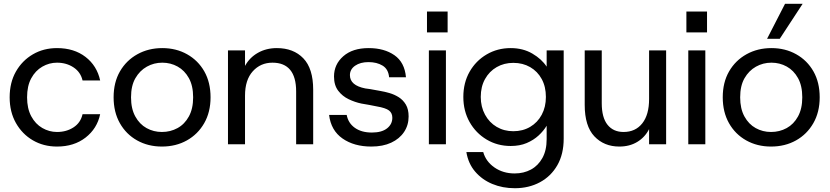

<svg xmlns="http://www.w3.org/2000/svg" viewBox="-20 -762 4381 1014"><path d="M281 12Q210 12 153.5 -21Q97 -54 64 -112.5Q31 -171 31 -248Q31 -326 64 -384Q97 -442 153.5 -475Q210 -508 281 -508Q371 -508 431.5 -461.5Q492 -415 509 -337H416Q406 -381 368.5 -406Q331 -431 281 -431Q240 -431 203.5 -410Q167 -389 145 -348.5Q123 -308 123 -248Q123 -189 145 -148Q167 -107 203.5 -86Q240 -65 281 -65Q331 -65 368.5 -89.5Q406 -114 416 -159H509Q493 -83 432 -35.5Q371 12 281 12Z M835 12Q762 12 704 -20.5Q646 -53 613 -111.5Q580 -170 580 -248Q580 -327 613.5 -385Q647 -443 705.5 -475.5Q764 -508 837 -508Q910 -508 968 -475.5Q1026 -443 1059 -385Q1092 -327 1092 -248Q1092 -170 1058.5 -111.5Q1025 -53 967 -20.5Q909 12 835 12ZM835 -65Q880 -65 917.5 -85.5Q955 -106 977.5 -147Q1000 -188 1000 -248Q1000 -309 977.5 -349.5Q955 -390 918 -410.5Q881 -431 837 -431Q793 -431 755.5 -410Q718 -389 695 -349Q672 -309 672 -248Q672 -188 694.5 -147Q717 -106 754 -85.5Q791 -65 835 -65Z M1184 0V-496H1274V-414Q1298 -458 1342 -483Q1386 -508 1442 -508Q1530 -508 1582 -454Q1634 -400 1634 -288V0H1544V-279Q1544 -355 1512.5 -393Q1481 -431 1419 -431Q1356 -431 1315 -385.5Q1274 -340 1274 -257V0Z M1941 12Q1850 12 1789 -30.5Q1728 -73 1718 -155H1811Q1819 -112 1854 -87Q1889 -62 1944 -62Q1996 -62 2024 -84Q2052 -106 2052 -140Q2052 -165 2034.5 -178.5Q2017 -192 1970 -200Q1951 -204 1929.5 -208Q1908 -212 1889 -215Q1855 -222 1821.5 -238Q1788 -254 1766 -283Q1744 -312 1744 -358Q1744 -422 1793 -465Q1842 -508 1927 -508Q2009 -508 2063 -470.5Q2117 -433 2124 -354H2035Q2031 -397 2000.5 -415.5Q1970 -434 1926 -434Q1883 -434 1855.5 -415Q1828 -396 1828 -365Q1828 -311 1909 -295Q1921 -294 1934.5 -291.5Q1948 -289 1962 -286.5Q1976 -284 1987 -282Q2011 -278 2037 -270.5Q2063 -263 2086 -248.5Q2109 -234 2123.5 -209.5Q2138 -185 2138 -147Q2138 -101 2114 -65Q2090 -29 2046 -8.5Q2002 12 1941 12Z M2245 0V-496H2335V0ZM2235 -591V-701H2344V-591Z M2699 232Q2634 232 2580 209.5Q2526 187 2489.5 144.5Q2453 102 2443 41H2532Q2546 91 2591.5 122.5Q2637 154 2698 154Q2746 154 2784 133.5Q2822 113 2844.5 72.5Q2867 32 2867 -27V-98Q2851 -71 2824.5 -46.5Q2798 -22 2761.5 -6.5Q2725 9 2677 9Q2607 9 2550 -25Q2493 -59 2460 -117.5Q2427 -176 2427 -250Q2427 -325 2460 -383Q2493 -441 2550 -474.5Q2607 -508 2677 -508Q2742 -508 2791.5 -479Q2841 -450 2867 -410V-496H2957V-30Q2957 52 2923.5 110.5Q2890 169 2831.5 200.5Q2773 232 2699 232ZM2691 -69Q2741 -69 2780 -92Q2819 -115 2841 -156Q2863 -197 2863 -250Q2863 -304 2841 -344.5Q2819 -385 2780 -407.5Q2741 -430 2691 -430Q2642 -430 2603 -407.5Q2564 -385 2541.5 -344.5Q2519 -304 2519 -250Q2519 -198 2541.5 -156.5Q2564 -115 2603 -92Q2642 -69 2691 -69Z M3251 12Q3170 12 3119 -42Q3068 -96 3068 -208V-496H3158V-217Q3158 -141 3188.5 -103Q3219 -65 3273 -65Q3336 -65 3372 -110.5Q3408 -156 3408 -239V-496H3498V0H3408V-80Q3386 -37 3345.5 -12.5Q3305 12 3251 12Z M3615 0V-496H3705V0ZM3605 -591V-701H3714V-591Z M4052 12Q3979 12 3921 -20.5Q3863 -53 3830 -111.5Q3797 -170 3797 -248Q3797 -327 3830.5 -385Q3864 -443 3922.5 -475.5Q3981 -508 4054 -508Q4127 -508 4185 -475.5Q4243 -443 4276 -385Q4309 -327 4309 -248Q4309 -170 4275.5 -111.5Q4242 -53 4184 -20.5Q4126 12 4052 12ZM4052 -65Q4097 -65 4134.5 -85.5Q4172 -106 4194.5 -147Q4217 -188 4217 -248Q4217 -309 4194.5 -349.5Q4172 -390 4135 -410.5Q4098 -431 4054 -431Q4010 -431 3972.5 -410Q3935 -389 3912 -349Q3889 -309 3889 -248Q3889 -188 3911.5 -147Q3934 -106 3971 -85.5Q4008 -65 4052 -65ZM4031 -557 4126 -742H4219L4098 -557Z"/></svg>

Font: Host Grotesk Light
Style: Regular
Weight: 400
Version: Version 1.003